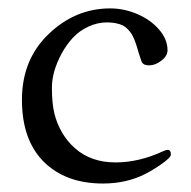

<svg xmlns="http://www.w3.org/2000/svg" viewBox="-20 -422 452 455"><path d="M241 -402.1Q273.7 -402.1 305.1 -388.8Q336.4 -375.5 356.7 -352.3Q377 -329.1 377 -303Q377 -289.6 362.5 -278.3Q348.1 -267.1 333.4 -267.1Q318.6 -267.1 315.2 -276.9Q311.8 -286.6 308.6 -297Q305.4 -307.4 303.6 -313.6Q301.8 -319.8 298.3 -328.4Q294.9 -336.9 291.6 -341.9Q288.3 -346.9 282.8 -352.8Q277.3 -358.6 271 -361.8Q255.6 -368.9 233.3 -368.9Q210.9 -368.9 189.6 -359Q168.2 -349.1 152.7 -332.5Q137.2 -315.9 125.7 -294.4Q103 -252 103 -214.4Q103 -176.8 108.9 -153Q114.7 -129.2 127.1 -108Q139.4 -86.9 157 -71.3Q195.1 -37.1 253.9 -37.1Q309.6 -37.1 367.4 -64Q374 -66.9 377.4 -66.9Q385 -66.9 385 -55.9Q385 -48.8 363.6 -33.8Q342.3 -18.8 323.7 -9.5Q279.3 12.9 224.1 12.9Q135.5 12.9 83.7 -38.7Q32 -90.3 32 -185.5Q32 -280.8 95.3 -341.4Q158.7 -402.1 241 -402.1Z"/></svg>

Font: Fanwood Text
Style: Regular
Weight: 400
Version: Version 1.1001